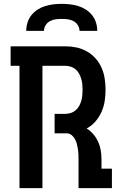

<svg xmlns="http://www.w3.org/2000/svg" viewBox="-20 -975 640 995"><path d="M81 0V-634H35V-735H319Q348 -735 376.5 -729Q405 -723 430.5 -708.5Q456 -694 475.5 -672Q495 -650 506.5 -623.5Q518 -597 522.5 -568Q527 -539 527 -509Q527 -480 522.5 -451Q518 -422 506 -395Q494 -368 474.5 -345.5Q455 -323 429 -309Q449 -297 464.5 -278.5Q480 -260 489.5 -238.5Q499 -217 502.5 -194Q506 -171 506 -147V-101H560V0H387V-147Q387 -161 386.5 -174.5Q386 -188 384 -201.5Q382 -215 378.5 -228.5Q375 -242 368.5 -254Q362 -266 351 -275Q340 -284 327 -284H263V-385H319Q333 -385 347 -389.5Q361 -394 372 -403.5Q383 -413 390 -425.5Q397 -438 401 -452Q405 -466 406.5 -480.5Q408 -495 408 -509Q408 -524 406.5 -538.5Q405 -553 401 -566.5Q397 -580 390 -593Q383 -606 372 -615.5Q361 -625 347 -629.5Q333 -634 319 -634H200V0ZM116 -815Q116 -837 122.5 -858Q129 -879 142.5 -896Q156 -913 174.5 -925Q193 -937 214 -943.5Q235 -950 256.5 -952.5Q278 -955 300 -955Q322 -955 343.5 -952.5Q365 -950 386 -943.5Q407 -937 425.5 -925Q444 -913 457.5 -896Q471 -879 477.5 -858Q484 -837 484 -815H392Q392 -831 383.5 -844.5Q375 -858 361 -865.5Q347 -873 331.5 -875Q316 -877 300 -877Q284 -877 268.5 -875Q253 -873 239 -865.5Q225 -858 216.5 -844.5Q208 -831 208 -815Z"/></svg>

Font: Iosevka Book
Style: Bold
Weight: 700
Designer: Belleve Invis
Foundry: Belleve Invis
Version: Version 28.0.7; ttfautohint (v1.8.3)